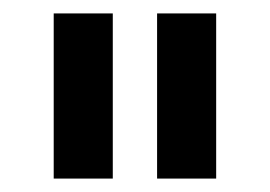

<svg xmlns="http://www.w3.org/2000/svg" viewBox="-20 -720 402 286"><path d="M60 -700H148V-454H60ZM214 -700H302V-454H214Z"/></svg>

Font: Montserrat-Arabic
Style: Regular
Weight: 400
Designer: Mohamed Gaber
Foundry: Kief Type Foundry
Version: Version 5.008;PS 005.008;hotconv 1.0.88;makeotf.lib2.5.64775